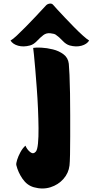

<svg xmlns="http://www.w3.org/2000/svg" viewBox="-20 -1062 568 1094"><path d="M285 -1032Q288 -1028 306 -1008.5Q324 -989 349.5 -962Q375 -935 402 -907.5Q429 -880 452.5 -859Q476 -838 488 -831Q475 -810 444.5 -801.5Q414 -793 377 -803Q356 -809 336.5 -830Q317 -851 298 -864Q290 -870 267 -872.5Q244 -875 227 -862Q210 -849 190.5 -828.5Q171 -808 151 -803Q114 -793 83.5 -801.5Q53 -810 40 -831Q53 -838 76 -859.5Q99 -881 126.5 -909Q154 -937 179.5 -964Q205 -991 222.5 -1010Q240 -1029 243 -1032Q251 -1040 264 -1041.5Q277 -1043 285 -1032ZM173 5Q134 -6 108.5 -43Q83 -80 73 -121Q71 -130 77.5 -151Q84 -172 96.5 -195Q109 -218 125 -232Q134 -210 152 -195.5Q170 -181 185 -199Q193 -210 196.5 -245Q200 -280 199.5 -331.5Q199 -383 196.5 -442Q194 -501 189.5 -559.5Q185 -618 181 -667.5Q177 -717 173.5 -749.5Q170 -782 169 -789Q184 -792 215.5 -790.5Q247 -789 281.5 -780.5Q316 -772 342 -752.5Q368 -733 372 -699Q374 -680 376 -635Q378 -590 379 -530.5Q380 -471 380 -406.5Q380 -342 380 -283Q380 -224 379 -180Q378 -136 376 -119Q371 -76 341.5 -42.5Q312 -9 267.5 5Q223 19 173 5Z"/></svg>

Font: Potta One
Style: Regular
Weight: 400
Designer: 108,108go
Foundry: Font Zone 108
Version: Version 1.000